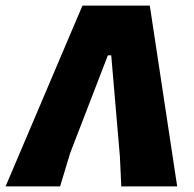

<svg xmlns="http://www.w3.org/2000/svg" viewBox="-47 -667 693 687"><path d="M-27 0 248 -647H489L587 0H387L382 -107L351 -469H339L204 -119L168 0Z"/></svg>

Font: Alegreya Sans Black
Style: Italic
Weight: 900
Italic angle: -7°
Designer: Juan Pablo del Peral
Foundry: Huerta Tipografica
Version: Version 2.007